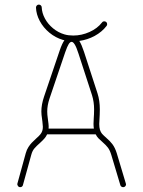

<svg xmlns="http://www.w3.org/2000/svg" viewBox="-20 -795 610 818"><path d="M65.9 2.4Q60.1 2.4 56.4 -2.7Q52.7 -7.8 54.2 -13.2L89.8 -142.6Q93.8 -157.2 101.3 -168.7Q108.9 -180.2 115 -186.5Q121.1 -192.9 135.3 -206.1Q145.5 -214.8 151.6 -222.2Q157.7 -229.5 160.2 -237.8Q162.6 -245.1 162.6 -254.9Q162.6 -260.7 160.6 -277.3L159.2 -288.1Q156.2 -306.6 156.2 -320.3Q156.2 -349.1 167.5 -382.8L234.4 -580.1Q244.6 -609.9 254.4 -623.5L248 -625Q216.3 -634.3 190.4 -655.8Q164.6 -677.2 149.4 -705.6Q134.3 -733.9 133.3 -762.7Q133.3 -767.6 136.7 -771.5Q140.1 -775.4 145.5 -775.4Q150.4 -775.4 154.1 -772Q157.7 -768.6 157.7 -763.7Q158.7 -739.7 171.4 -716.1Q184.1 -692.4 206.1 -674.3Q228 -656.2 254.9 -648.4Q271.5 -643.6 292 -643.6Q327.6 -643.6 361.3 -658.7Q395 -673.8 414.6 -699.2Q418 -704.1 424.3 -704.1Q429.7 -704.1 433.1 -700.7Q436.5 -697.3 436.5 -691.9Q436.5 -688 434.1 -684.6Q414.1 -658.7 383.5 -642.1Q353 -625.5 317.9 -620.6Q327.6 -605.5 337.9 -574.2L395.5 -397Q405.3 -366.7 405.3 -328.6Q405.3 -313.5 404.8 -306.6Q402.8 -277.3 402.8 -267.1Q402.8 -251.5 405.8 -242.2Q409.2 -231.4 414.6 -225.3Q419.9 -219.2 433.6 -207Q448.7 -194.3 459.5 -179.9Q470.2 -165.5 477.5 -142.1L516.1 -13.2Q518.1 -7.3 514.4 -2.4Q510.7 2.4 504.4 2.4Q500.5 2.4 497.1 0Q493.7 -2.4 492.7 -6.3L454.1 -135.3Q448.2 -154.8 439.9 -165.8Q431.6 -176.8 418 -188.5Q404.8 -200.2 398.7 -206.5Q392.6 -212.9 387.7 -222.7H180.7Q176.3 -212.9 169.4 -205.1Q162.6 -197.3 151.9 -187.5Q135.3 -172.9 126.5 -162.6Q117.7 -152.3 113.3 -135.7L77.6 -6.3Q76.7 -2.4 73.5 0Q70.3 2.4 65.9 2.4ZM187 -247.1H379.9Q378.4 -257.3 378.4 -267.6Q378.4 -275.4 379.4 -291Q380.4 -301.8 380.4 -307.6Q380.9 -314.9 380.9 -329.1Q380.9 -360.8 372.1 -389.2L314.5 -566.4Q305.7 -593.8 298.6 -605.2Q291.5 -616.7 285.2 -616.7Q278.8 -616.7 272.7 -607.2Q266.6 -597.7 257.8 -572.3L190.9 -375Q181.2 -345.7 181.2 -320.3Q181.2 -306.6 183.6 -291Q185.1 -279.8 186.5 -268.3Q188 -256.8 187 -247.1Z"/></svg>

Font: Velvelyne Light
Style: Regular
Weight: 200
Designer: Manon Van der Borght et Mariel Nils
Foundry: Velvetyne
Version: Version 1.070